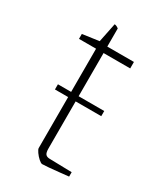

<svg xmlns="http://www.w3.org/2000/svg" viewBox="-141 -575 547 643"><g transform="rotate(30 132.0 -253.5)"><path d="M132 10Q127 10 118 2Q109 -6 102 -16Q95 -26 95 -31V-228H44V-248H95V-415H29V-434L93 -443L108 -517Q115 -517 124 -510V-440H227V-415H124V-248H223V-228H124V-46Q124 -30 129 -24Q134 -18 146 -18L231 -16V1Q220 2 198 4.5Q176 7 157 8.5Q138 10 132 10Z"/></g></svg>

Font: Grenze Gotisch Thin
Style: Regular
Weight: 100
Designer: Renata Polastri
Foundry: Omnibus-Type
Version: Version 1.001